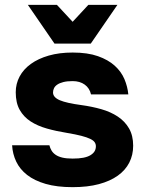

<svg xmlns="http://www.w3.org/2000/svg" viewBox="-20 -760 600 793"><path d="M280 13Q215 13 168.5 -0.5Q122 -14 92 -37.5Q62 -61 47 -92.5Q32 -124 30 -160H184Q187 -148 193 -138Q199 -128 210 -120.5Q221 -113 238 -109Q255 -105 280 -105Q306 -105 324 -108.5Q342 -112 353.5 -119Q365 -126 370.5 -135Q376 -144 376 -156Q376 -165 371 -172.5Q366 -180 352.5 -186.5Q339 -193 316 -199Q293 -205 257 -211Q213 -218 174 -229Q135 -240 106.5 -258.5Q78 -277 61.5 -306Q45 -335 45 -379Q45 -414 61 -444Q77 -474 107.5 -496Q138 -518 181.5 -530.5Q225 -543 280 -543Q342 -543 384.5 -528Q427 -513 454 -488.5Q481 -464 494 -433Q507 -402 510 -370H356Q350 -396 330 -410.5Q310 -425 280 -425Q257 -425 241.5 -421Q226 -417 216.5 -410.5Q207 -404 203 -395.5Q199 -387 199 -378Q199 -368 206 -360Q213 -352 227 -346Q241 -340 263.5 -335Q286 -330 316 -326Q360 -320 398.5 -309Q437 -298 466.5 -278.5Q496 -259 513 -229.5Q530 -200 530 -158Q530 -120 514 -88.5Q498 -57 466.5 -34.5Q435 -12 388.5 0.5Q342 13 280 13ZM205 -580 95 -740H215L280 -670L345 -740H465L355 -580Z"/></svg>

Font: Golos Text VF
Style: Regular
Weight: 400
Designer: A.Korolkova, Vitaly Kuzmin
Foundry: ParaType Ltd
Version: Version 2.003